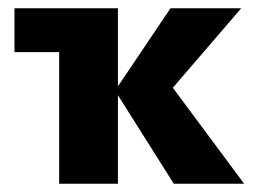

<svg xmlns="http://www.w3.org/2000/svg" viewBox="-20 -444 615 464"><path d="M15 -318V-424H195V-318ZM400 0 258 -225 392 -424H563L359 -187V-284L570 0ZM123 0V-424H265V0Z"/></svg>

Font: Ysabeau Office ExtraBold
Style: Regular
Weight: 800
Designer: Christian Thalmann (Catharsis Fonts)
Version: Version 2.001;gftools[0.9.30]; featfreeze: tnum,lnum,ss02